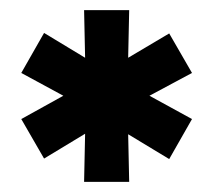

<svg xmlns="http://www.w3.org/2000/svg" viewBox="-20 -739 421 379"><path d="M146 -719H235L233 -625L314 -673L359 -595L275 -550L359 -504L314 -425L233 -474L235 -380H146L148 -475L67 -426L22 -504L105 -550L22 -595L67 -674L148 -625Z"/></svg>

Font: Montserrat V1
Style: Bold
Weight: 700
Designer: Julieta Ulanovsky
Foundry: Julieta Ulanovsky
Version: Version 6.001